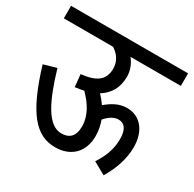

<svg xmlns="http://www.w3.org/2000/svg" viewBox="-140 -769 923 915"><g transform="rotate(30 322.0 -311.0)"><path d="M0 -622V-553H271C303 -533 324 -502 324 -463C324 -398 282 -371 202 -363L209 -295C226 -297 242 -300 257 -303C301 -259 333 -208 333 -151C333 -93 305 -72 263 -72C190 -72 139 -173 92 -333L22 -313C92 -83 163 0 271 0C353 0 412 -51 412 -142C412 -173 406 -201 397 -225C421 -253 445 -266 468 -266C499 -266 520 -243 520 -189C520 -127 497 -79 470 -38L538 0C574 -59 596 -125 596 -187C596 -278 547 -334 476 -334C430 -334 397 -312 364 -286C353 -302 340 -317 328 -330C374 -358 400 -402 400 -462C400 -497 387 -528 367 -553H644V-622Z"/></g></svg>

Font: Noto Sans Devanagari UI Condensed
Style: Regular
Weight: 400
Width: 3
Designer: Jelle Bosma - Monotype Design Team
Foundry: Monotype Imaging Inc.
Version: Version 2.004